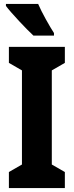

<svg xmlns="http://www.w3.org/2000/svg" viewBox="-20 -951 373 971"><path d="M173 -931H10V-921C35 -887 115 -802 149 -771H253V-784C233 -814 190 -890 173 -931ZM308 0V-81L242 -119V-595L308 -633V-714H25V-633L91 -595V-119L25 -81V0Z"/></svg>

Font: Noto Sans Gurmukhi UI ExtraCondensed ExtraBold
Style: Regular
Weight: 800
Width: 2
Designer: Jelle Bosma - Monotype Design Team
Foundry: Monotype Imaging Inc.
Version: Version 2.004